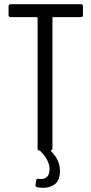

<svg xmlns="http://www.w3.org/2000/svg" viewBox="-20 -720 437 919"><path d="M160 -10V-634Q160 -638 156 -638H31Q21 -638 21 -648V-690Q21 -700 31 -700H367Q377 -700 377 -690V-648Q377 -638 367 -638H235Q231 -638 231 -634V-10Q231 -3 225 -1Q221 0 224 3Q267 46 267 98Q267 142 244 160.5Q221 179 187 179Q171 179 157 176Q149 173 150 164L153 143Q154 138 157.5 136.5Q161 135 165 136Q169 137 176 137Q195 137 206 125.5Q217 114 217 88Q217 47 172 2Q170 0 167 0H165Q160 0 160 -10Z"/></svg>

Font: Barlow Condensed
Style: Regular
Weight: 400
Width: 3
Designer: Jeremy Tribby
Foundry: Tribby Type
Version: Version 1.500